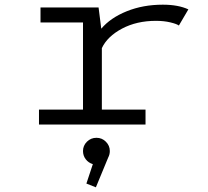

<svg xmlns="http://www.w3.org/2000/svg" viewBox="-20 -532 890 820"><path d="M415 -64H601.5V0H146.5V-64H334.5V-436H153V-500H401L412.5 -409.5Q452 -456 521.5 -484Q591 -512 675.5 -512Q741 -512 784.5 -492L744 -423Q734.5 -430 707.2 -436.5Q680 -443 646 -443Q564 -443 501.2 -409.8Q438.5 -376.5 415 -326.5ZM449 113Q449 128 442 141L389.5 268L349 252L376.5 169Q358 163.5 346.2 148.2Q334.5 133 334.5 113Q334.5 90 351.2 73.2Q368 56.5 392 56.5Q415.5 56.5 432.2 73.2Q449 90 449 113Z"/></svg>

Font: League Mono Wide Light
Style: Regular
Weight: 300
Width: 8
Designer: Tyler Finck
Foundry: The League of Moveable Type / Tyler Finck
Version: Version 2.210